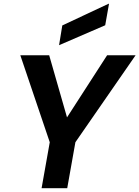

<svg xmlns="http://www.w3.org/2000/svg" viewBox="-20 -991 734 1011"><path d="M199 0 242 -242 87 -700H239L334 -369L331 -370L544 -700H694L377 -242L334 0ZM291 -753 308 -857 551 -971H554L534 -858Z"/></svg>

Font: DM Sans 36pt
Style: Bold Italic
Weight: 700
Italic angle: -10°
Designer: Colophon Foundry, Jonny Pinhorn
Foundry: Colophon Foundry
Version: Version 4.004;gftools[0.9.30]